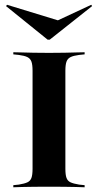

<svg xmlns="http://www.w3.org/2000/svg" viewBox="-20 -792 414 812"><path d="M175.8 -2.4Q147.6 -2.4 121.4 -2Q95.2 -1.6 73.4 -1.2Q51.6 -0.8 36.3 0V-8.9L59.7 -11.3Q83.9 -15.3 96 -21Q108.1 -26.6 112.9 -39.5Q117.7 -52.4 117.7 -78.2V-492.7Q117.7 -518.5 112.9 -531.5Q108.1 -544.4 96 -550.4Q83.9 -556.5 59.7 -559.7L36.3 -562.1V-571Q51.6 -571 73.4 -570.2Q95.2 -569.4 121.4 -569Q147.6 -568.5 175.8 -568.5H187.9H198.4Q227.4 -568.5 253.2 -569Q279 -569.4 300.8 -570.2Q322.6 -571 337.9 -571V-562.1L314.5 -559.7Q290.3 -556.5 278.2 -550.4Q266.1 -544.4 261.3 -531.5Q256.5 -518.5 256.5 -492.7V-78.2Q256.5 -52.4 261.3 -39.5Q266.1 -26.6 278.2 -21Q290.3 -15.3 314.5 -11.3L337.9 -8.9V0Q322.6 -0.8 300.8 -1.2Q279 -1.6 253.2 -2Q227.4 -2.4 198.4 -2.4H187.9ZM366.1 -771.8 369.4 -766.1 190.3 -624.2H181.5L5.6 -766.1L9.7 -771.8L252.4 -697.6L180.6 -685.5Z"/></svg>

Font: Playfair 144pt SemiExpanded ExtraBold
Style: Regular
Weight: 800
Width: 6
Designer: Claus Eggers Sørensen
Foundry: Claus Eggers Sørensen
Version: Version 2.203